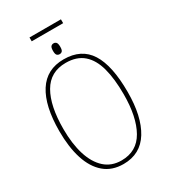

<svg xmlns="http://www.w3.org/2000/svg" viewBox="-227 -1052 1031 1169"><g transform="rotate(-30 288.5 -467.0)"><path d="M176 -917V-944H397V-917ZM285 -764Q273 -764 266 -771.5Q259 -779 259 -801Q259 -824 266 -832Q273 -840 285 -840Q296 -840 303 -832Q310 -824 310 -801Q310 -779 303 -771.5Q296 -764 285 -764ZM288 10Q207 10 154 -35.5Q101 -81 74.5 -163.5Q48 -246 48 -359Q48 -536 108.5 -630.5Q169 -725 289 -725Q413 -725 470.5 -634Q528 -543 528 -358Q528 -186 467.5 -88Q407 10 288 10ZM288 -15Q396 -15 448 -107Q500 -199 500 -358Q500 -466 479.5 -542.5Q459 -619 412.5 -659.5Q366 -700 289 -700Q180 -700 128 -610Q76 -520 76 -358Q76 -254 100 -177Q124 -100 171 -57.5Q218 -15 288 -15Z"/></g></svg>

Font: Noto Serif Condensed Thin
Style: Regular
Weight: 100
Width: 3
Designer: Monotype Design Team
Foundry: Monotype Imaging Inc.
Version: Version 2.013; ttfautohint (v1.8.4.7-5d5b)